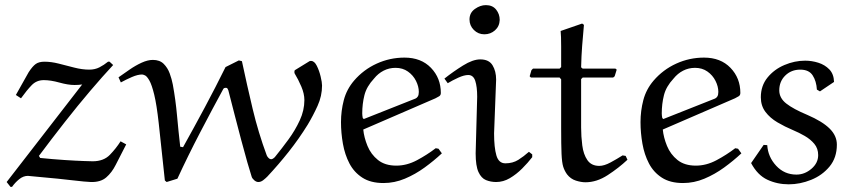

<svg xmlns="http://www.w3.org/2000/svg" viewBox="-20 -703 3315 750"><path d="M402 -462H408L422 -449Q381 -405 332.5 -348Q284 -291 233 -226Q182 -161 132 -94L137 -86Q186 -81 231.5 -78Q277 -75 307.5 -74Q338 -73 342 -73Q385 -73 409.5 -98.5Q434 -124 451 -151L473 -139L432 -59Q417 -29 395 -10Q373 9 335 8Q330 8 307 6Q284 4 256 0.5Q228 -3 206 -5L89 -16Q71 -16 55 -3Q39 10 27 27H21L6 8L301 -373Q294 -372 286.5 -371.5Q279 -371 271 -371Q246 -371 212 -380.5Q178 -390 151 -390Q123 -390 104 -370.5Q85 -351 62 -319L42 -332L92 -421Q107 -444 119.5 -453Q132 -462 154 -462Q180 -462 209.5 -454.5Q239 -447 270 -439Q301 -431 329 -431Q351 -431 368.5 -440Q386 -449 402 -462Z M1131 -416Q1130 -418 1130 -422Q1130 -428 1132 -429L1189 -464Q1190 -465 1195 -465Q1208 -465 1217.5 -446Q1227 -427 1232.5 -404Q1238 -381 1238 -369Q1238 -328 1220.5 -289.5Q1203 -251 1182 -216Q1148 -161 1108 -110.5Q1068 -60 1024 -13Q1017 -6 1008 1Q999 8 989 8Q981 8 973 1Q965 -6 963 -13Q957 -31 946 -69.5Q935 -108 922 -157Q909 -206 896 -256.5Q883 -307 872 -350Q871 -353 869 -356.5Q867 -360 863 -360Q854 -360 852 -355Q810 -278 762 -186Q714 -94 673 -5L631 8L624 2L600 -222Q592 -294 582.5 -333Q573 -372 563.5 -388.5Q554 -405 546.5 -408.5Q539 -412 535 -412Q518 -412 495 -402Q472 -392 452 -381L443 -401Q463 -415 486 -431Q509 -447 533 -458Q557 -469 577 -469Q604 -469 619.5 -453.5Q635 -438 643 -416Q651 -394 655 -373Q666 -313 671.5 -252Q677 -191 684 -130L695 -128Q738 -205 780 -283.5Q822 -362 861 -441L913 -467L925 -464Q945 -370 967 -277.5Q989 -185 1022 -96Q1024 -91 1029 -86Q1034 -81 1040 -81Q1043 -81 1048 -84.5Q1053 -88 1055 -91Q1081 -123 1107 -158.5Q1133 -194 1151 -233Q1169 -272 1169 -312Q1169 -337 1157 -365Q1145 -393 1131 -416Z M1702 -340Q1702 -331 1695.5 -327Q1689 -323 1681 -319L1399 -197Q1402 -166 1415.5 -133Q1429 -100 1456.5 -78Q1484 -56 1528 -56Q1569 -56 1608.5 -77Q1648 -98 1682 -124L1693 -122L1706 -104Q1675 -75 1638.5 -48.5Q1602 -22 1561.5 -5Q1521 12 1478 12Q1428 12 1395.5 -9Q1363 -30 1345 -64.5Q1327 -99 1319.5 -141.5Q1312 -184 1312 -226Q1312 -270 1323 -312Q1334 -354 1363 -388Q1400 -431 1451.5 -454.5Q1503 -478 1560 -478Q1625 -478 1663.5 -438Q1702 -398 1702 -340ZM1525 -438Q1500 -438 1478.5 -427Q1457 -416 1441 -396Q1412 -365 1403.5 -331Q1395 -297 1395 -260Q1395 -256 1395.5 -251.5Q1396 -247 1397 -242L1401 -238L1603 -318Q1608 -320 1612 -326Q1616 -332 1616 -344Q1616 -365 1605 -387Q1594 -409 1573.5 -423.5Q1553 -438 1525 -438Z M1932 -625Q1931 -600 1913.5 -584.5Q1896 -569 1872 -569Q1848 -569 1831 -586Q1814 -603 1814 -627Q1814 -653 1835 -668Q1856 -683 1878 -683Q1904 -683 1918 -665.5Q1932 -648 1932 -625ZM1918 -392 1910 -182Q1910 -127 1919 -96Q1928 -65 1954 -65Q1983 -65 2004.5 -78.5Q2026 -92 2046 -110L2059 -100V-89Q2042 -67 2019.5 -44.5Q1997 -22 1971.5 -7Q1946 8 1918 8Q1897 8 1878.5 0.5Q1860 -7 1849 -31Q1838 -55 1838 -104L1844 -325Q1844 -364 1836.5 -387Q1829 -410 1809 -410Q1793 -410 1770 -399.5Q1747 -389 1729 -378L1716 -396Q1750 -423 1788.5 -447Q1827 -471 1856 -471Q1890 -471 1904 -448Q1918 -425 1918 -392Z M2170 -582 2254 -611 2261 -606Q2257 -563 2254 -523.5Q2251 -484 2250 -440L2256 -435H2384L2389 -431L2381 -405L2375 -400H2256L2250 -394V-205Q2250 -170 2254.5 -135Q2259 -100 2274.5 -77.5Q2290 -55 2321 -55Q2340 -55 2365 -68.5Q2390 -82 2412 -96L2424 -94L2431 -79Q2397 -47 2354 -19Q2311 9 2267 9Q2250 9 2229.5 2.5Q2209 -4 2195 -22Q2185 -36 2180 -52Q2175 -68 2173.5 -102Q2172 -136 2172 -203V-393L2166 -400H2054L2049 -405L2056 -429L2062 -435H2166L2172 -441Q2172 -479 2172 -521Q2172 -563 2170 -582Z M2872 -340Q2872 -331 2865.5 -327Q2859 -323 2851 -319L2569 -197Q2572 -166 2585.5 -133Q2599 -100 2626.5 -78Q2654 -56 2698 -56Q2739 -56 2778.5 -77Q2818 -98 2852 -124L2863 -122L2876 -104Q2845 -75 2808.5 -48.5Q2772 -22 2731.5 -5Q2691 12 2648 12Q2598 12 2565.5 -9Q2533 -30 2515 -64.5Q2497 -99 2489.5 -141.5Q2482 -184 2482 -226Q2482 -270 2493 -312Q2504 -354 2533 -388Q2570 -431 2621.5 -454.5Q2673 -478 2730 -478Q2795 -478 2833.5 -438Q2872 -398 2872 -340ZM2695 -438Q2670 -438 2648.5 -427Q2627 -416 2611 -396Q2582 -365 2573.5 -331Q2565 -297 2565 -260Q2565 -256 2565.5 -251.5Q2566 -247 2567 -242L2571 -238L2773 -318Q2778 -320 2782 -326Q2786 -332 2786 -344Q2786 -365 2775 -387Q2764 -409 2743.5 -423.5Q2723 -438 2695 -438Z M3238 -383 3183 -346 3171 -353Q3169 -386 3154.5 -408.5Q3140 -431 3106 -431Q3071 -431 3047.5 -408Q3024 -385 3024 -350Q3024 -320 3051.5 -298.5Q3079 -277 3134 -254Q3192 -229 3220.5 -201Q3249 -173 3249 -138Q3249 -87 3220.5 -52.5Q3192 -18 3148.5 -0.5Q3105 17 3061 17Q3016 17 2977.5 -1Q2939 -19 2914 -66L2963 -137L2977 -136Q2980 -90 3012 -55.5Q3044 -21 3091 -21Q3123 -21 3149.5 -43.5Q3176 -66 3176 -97Q3176 -123 3161 -141Q3146 -159 3123.5 -172Q3101 -185 3077 -195Q3046 -208 3017 -225Q2988 -242 2970 -266Q2952 -290 2952 -323Q2952 -368 2978 -400Q3004 -432 3044 -449Q3084 -466 3125 -466Q3151 -466 3176.5 -458Q3202 -450 3219.5 -432Q3237 -414 3238 -383Z"/></svg>

Font: Aref Ruqaa Ink
Style: Regular
Weight: 400
Designer: Abdullah Aref
Version: Version 1.005